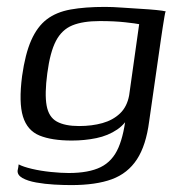

<svg xmlns="http://www.w3.org/2000/svg" viewBox="-20 -422 528 556"><path d="M186 114Q164 114 137 112.5Q110 111 85 106.5Q60 102 45 93.5Q30 85 31 72Q32 68 33 62Q34 56 34 54Q47 61 72.5 67Q98 73 127.5 76Q157 79 179 79Q237 79 271.5 62Q306 45 323 5.5Q340 -34 346 -99H361Q346 -65 319.5 -47Q293 -29 259 -22Q225 -15 188 -15Q130 -15 94.5 -29.5Q59 -44 46.5 -84.5Q34 -125 44 -202Q53 -266 70.5 -305.5Q88 -345 115.5 -366Q143 -387 184.5 -394.5Q226 -402 284 -402Q306 -402 333 -400Q360 -398 386.5 -396.5Q413 -395 433 -393Q453 -391 460 -389Q458 -386 456 -372.5Q454 -359 451 -341.5Q448 -324 446 -308L412 -71Q403 -1 376.5 39.5Q350 80 304 97Q258 114 186 114ZM209 -57Q246 -57 276.5 -65.5Q307 -74 327.5 -93.5Q348 -113 354 -146L383 -352Q374 -354 342.5 -357.5Q311 -361 269 -361Q220 -361 189.5 -348.5Q159 -336 142 -303.5Q125 -271 117 -210Q109 -150 115 -116.5Q121 -83 144.5 -70Q168 -57 209 -57Z"/></svg>

Font: Genos
Style: Italic
Weight: 400
Italic angle: -8°
Version: Version 1.010